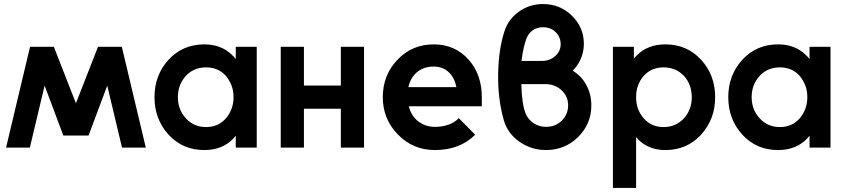

<svg xmlns="http://www.w3.org/2000/svg" viewBox="-20 -732 4197 952"><path d="M294 -60H419L247 -500H129ZM10 0H128L247 -500H129ZM585 0H703L584 -500H466ZM294 -60H419L584 -500H466Z M1149 -500V-439Q1145 -443 1141.5 -448Q1138 -453 1133 -457Q1079 -512 993 -512Q886 -512 816 -436Q746 -360 746 -250Q746 -141 816 -64Q886 12 993 12Q1081 12 1135 -43Q1139 -47 1142 -51Q1145 -55 1149 -59V0H1253V-500ZM1002 -398Q1062 -398 1100 -356Q1118 -334 1128 -308Q1138 -282 1138 -250Q1138 -219 1128 -192.5Q1118 -166 1100 -145Q1062 -102 1002 -102Q941 -102 902 -145Q862 -188 862 -250Q862 -313 902 -356Q941 -398 1002 -398Z M1372 0H1487V-193H1670V0H1785V-500H1670V-308H1487V-500H1372Z M2369 -205V-250Q2369 -363 2303 -437Q2235 -512 2131 -512Q2023 -512 1951 -436Q1878 -360 1878 -250Q1878 -142 1953 -65Q2028 12 2136 12Q2260 12 2336 -64L2255 -146Q2212 -103 2136 -103Q2086 -103 2049 -134Q2033 -148 2022.5 -166Q2012 -184 2007 -205ZM2129 -402Q2177 -402 2206 -373Q2234 -346 2243 -300H2005Q2014 -343 2045 -372Q2080 -402 2129 -402Z M2672 -712Q2606 -712 2554 -675Q2500 -637 2481 -576Q2452 -487 2450 -365Q2449 -303 2456 -246Q2463 -189 2478 -136Q2497 -70 2556 -29Q2615 12 2687 12Q2781 12 2847 -53Q2912 -118 2912 -209Q2912 -269 2884 -316Q2872 -337 2856 -353Q2840 -369 2820 -382Q2832 -394 2841.5 -407.5Q2851 -421 2858 -436Q2875 -474 2875 -514Q2875 -596 2816 -654Q2757 -712 2672 -712ZM2672 -597Q2710 -597 2735 -573Q2760 -548 2760 -513Q2760 -478 2733 -454Q2706 -430 2668 -430H2566Q2570 -466 2577 -496Q2584 -526 2592 -545Q2597 -557 2604.5 -566Q2612 -575 2623 -583Q2645 -597 2672 -597ZM2565 -315H2683Q2731 -315 2764 -285Q2797 -254 2797 -210Q2797 -166 2766 -134Q2734 -103 2687 -103Q2654 -103 2626 -121Q2613 -130 2603 -141.5Q2593 -153 2587 -167Q2577 -191 2571.5 -228.5Q2566 -266 2565 -315Z M3123 -500V-441Q3127 -446 3130.5 -450Q3134 -454 3138 -458Q3192 -512 3279 -512Q3386 -512 3456 -436Q3526 -360 3526 -250Q3526 -141 3456 -64Q3386 12 3279 12Q3199 12 3147 -38Q3144 -42 3140.5 -45.5Q3137 -49 3134 -53V200H3019V-500ZM3270 -102Q3331 -102 3371 -145Q3410 -188 3410 -250Q3410 -313 3371 -356Q3331 -398 3270 -398Q3210 -398 3172 -356Q3134 -313 3134 -250Q3134 -188 3172 -145Q3210 -102 3270 -102Z M3994 -500V-439Q3990 -443 3986.5 -448Q3983 -453 3978 -457Q3924 -512 3838 -512Q3731 -512 3661 -436Q3591 -360 3591 -250Q3591 -141 3661 -64Q3731 12 3838 12Q3926 12 3980 -43Q3984 -47 3987 -51Q3990 -55 3994 -59V0H4098V-500ZM3847 -398Q3907 -398 3945 -356Q3963 -334 3973 -308Q3983 -282 3983 -250Q3983 -219 3973 -192.5Q3963 -166 3945 -145Q3907 -102 3847 -102Q3786 -102 3747 -145Q3707 -188 3707 -250Q3707 -313 3747 -356Q3786 -398 3847 -398Z"/></svg>

Font: Unageo
Style: SemiBold
Weight: 600
Designer: Richard Sepsi
Foundry: Richard Sepsi
Version: Version 2.000